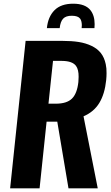

<svg xmlns="http://www.w3.org/2000/svg" viewBox="-20 -1034 609 1054"><path d="M237.3 -879.4Q243.7 -942.4 279.3 -978Q314.9 -1013.7 381.8 -1013.7Q448.2 -1013.7 476.6 -978Q499.5 -948.7 499.5 -901.4Q499.5 -890.6 498.5 -879.4H428.2Q429.2 -888.2 429.2 -896Q428.7 -919.9 419.9 -931.6Q408.2 -947.3 375 -947.5Q341.8 -947.8 326.7 -931.6Q311.5 -915.5 307.6 -879.4ZM35.6 0 120.6 -809.6H322.3Q373.5 -809.6 412.1 -803.5Q450.7 -797.4 482.4 -782.2Q514.2 -767.1 533.2 -743.2Q552.7 -718.8 560.5 -681.6Q565.4 -659.2 564.9 -632.3Q564.9 -614.3 563 -594.7Q555.2 -518.6 525.4 -469.2Q495.6 -419.9 438.5 -395.5L516.6 0H356L294.4 -366.2H235.8L197.3 0ZM246.1 -464.8H286.1Q346.7 -464.8 375 -492.7Q403.3 -520.5 410.2 -583.5Q411.6 -598.6 411.6 -611.8Q412.1 -651.4 397.5 -671.9Q377.9 -699.2 320.3 -699.7H271Z"/></svg>

Font: Oswald
Style: Demi-Bold
Weight: 600
Designer: Vernon Adams
Foundry: Vernon Adams
Version: 3.0; ttfautohint (v0.94.23-7a4d-dirty) -l 8 -r 50 -G 200 -x 